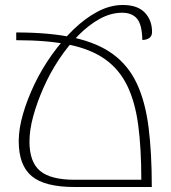

<svg xmlns="http://www.w3.org/2000/svg" viewBox="-20 -749 683 769"><path d="M588 0H279Q159 0 107 -43.5Q55 -87 55 -184Q55 -233 72 -292Q89 -351 118.5 -412.5Q148 -474 188 -530Q228 -586 274.5 -631Q321 -676 371 -702.5Q421 -729 472 -729Q531 -729 560 -698.5Q589 -668 589 -621Q589 -604 577.5 -596.5Q566 -589 550 -589Q549 -650 529 -674Q509 -698 469 -698Q424 -698 379.5 -673.5Q335 -649 293.5 -607Q252 -565 216.5 -511.5Q181 -458 155 -399.5Q129 -341 113.5 -285Q98 -229 98 -182Q98 -100 140.5 -64.5Q183 -29 279 -29H546Q546 -155 533.5 -248.5Q521 -342 489 -407Q457 -472 400.5 -512Q344 -552 257 -570Q170 -588 45 -588V-619Q181 -619 276 -598Q371 -577 432.5 -532Q494 -487 528 -414.5Q562 -342 575 -239.5Q588 -137 588 0Z"/></svg>

Font: Noto Serif Armenian ExtraLight
Style: Regular
Weight: 250
Version: Version 2.007